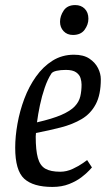

<svg xmlns="http://www.w3.org/2000/svg" viewBox="-20 -729 429 758"><path d="M187 9Q111 9 75.5 -23.5Q40 -56 40 -146Q40 -190 49 -240.5Q58 -291 76 -339Q94 -387 122 -426.5Q150 -466 187.5 -489.5Q225 -513 272 -513Q310 -513 333 -497.5Q356 -482 367 -460Q378 -438 378 -416Q378 -355 358 -317.5Q338 -280 302.5 -259Q267 -238 220.5 -226Q174 -214 122 -204Q122 -200 121.5 -196.5Q121 -193 121 -190Q121 -136 129.5 -105.5Q138 -75 159 -63Q180 -51 218 -51Q243 -51 267.5 -62.5Q292 -74 308 -85.5Q324 -97 324 -97L343 -68Q343 -68 332.5 -56.5Q322 -45 302 -29.5Q282 -14 253 -2.5Q224 9 187 9ZM126 -246Q187 -260 222.5 -275.5Q258 -291 275 -309Q292 -327 297 -348.5Q302 -370 302 -395Q302 -407 298 -420.5Q294 -434 280.5 -443.5Q267 -453 240 -453Q219 -453 203.5 -449.5Q188 -446 183 -439Q168 -416 156.5 -382.5Q145 -349 137.5 -313Q130 -277 126 -246ZM268 -591Q245 -591 231 -606Q217 -621 217 -643Q217 -666 231.5 -687.5Q246 -709 277 -709Q300 -709 314.5 -694.5Q329 -680 329 -655Q329 -632 314 -611.5Q299 -591 268 -591Z"/></svg>

Font: Faustina VF Beta
Style: Italic
Weight: 400
Italic angle: -8°
Designer: Alfonso Garcia
Foundry: Omnibus-Type
Version: Version 1.006